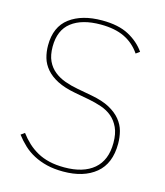

<svg xmlns="http://www.w3.org/2000/svg" viewBox="-109 -793 764 888"><g transform="rotate(15 273.5 -349.0)"><path d="M276 12Q232 12 197.5 3.5Q163 -5 134.5 -20Q106 -35 83.5 -56Q61 -77 42 -102L60 -115Q78 -91 99 -71.5Q120 -52 146 -37.5Q172 -23 204 -15.5Q236 -8 276 -8Q367 -8 417 -50.5Q467 -93 467 -176Q467 -220 453.5 -249Q440 -278 418 -296.5Q396 -315 366.5 -325Q337 -335 306 -341L236 -354Q183 -364 149 -381.5Q115 -399 94.5 -423Q74 -447 66 -475Q58 -503 58 -534Q58 -623 116 -666.5Q174 -710 271 -710Q349 -710 398.5 -683.5Q448 -657 477 -615L459 -602Q429 -646 383 -668Q337 -690 269 -690Q180 -690 130 -651.5Q80 -613 80 -534Q80 -493 93 -465.5Q106 -438 128.5 -420Q151 -402 180 -391.5Q209 -381 242 -375L312 -362Q366 -352 400 -333.5Q434 -315 454 -290.5Q474 -266 481.5 -237.5Q489 -209 489 -178Q489 -83 431.5 -35.5Q374 12 276 12Z"/></g></svg>

Font: IBM Plex Sans Devanagari Thin
Style: Regular
Weight: 100
Designer: Mike Abbink, Paul van der Laan, Pieter van Rosmalen, Erin McLaughlin
Foundry: Bold Monday
Version: Version 1.1